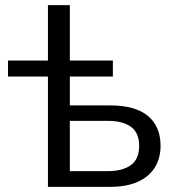

<svg xmlns="http://www.w3.org/2000/svg" viewBox="-20 -725 691 745"><path d="M166 0V-428H11V-490H166V-705H251V-490H418V-428H251V-316H408Q504 -316 553.5 -275.5Q603 -235 603 -159Q603 -110 580 -74Q557 -38 513.5 -19Q470 0 408 0ZM251 -61H399Q456 -61 488 -84.5Q520 -108 520 -159Q520 -210 488 -233Q456 -256 399 -256H251Z"/></svg>

Font: Nunito Sans 10pt
Style: Regular
Weight: 400
Designer: Vernon Adams
Foundry: Vernon Adams
Version: Version 3.101;gftools[0.9.27]